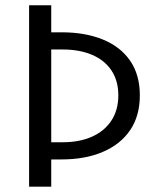

<svg xmlns="http://www.w3.org/2000/svg" viewBox="-20 -690 595 724"><path d="M89.7 13.9V-670.2H173.2V-568.2H212.3Q300.9 -568.2 367.4 -541.2Q434 -514.2 470.7 -461.1Q507.3 -408 507.3 -330.5Q507.3 -253 470.7 -199.1Q434 -145.3 367.4 -117.1Q300.9 -88.8 212.3 -88.8H173.2V13.9ZM173.2 -153.6H216Q280.1 -153.6 327.3 -174.8Q374.4 -196 400.3 -235.7Q426.2 -275.5 426.2 -330.5Q426.2 -385.5 400.3 -424.3Q374.4 -463.1 327.3 -483.2Q280.1 -503.4 216 -503.4H173.2Z"/></svg>

Font: Source Sans 3
Style: Regular
Weight: 200
Designer: Paul D. Hunt
Foundry: Adobe
Version: Version 3.046;hotconv 1.0.118;makeotfexe 2.5.65603